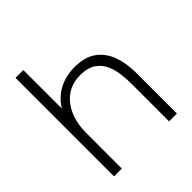

<svg xmlns="http://www.w3.org/2000/svg" viewBox="-192 -840 974 974"><g transform="rotate(-45 295.0 -353.5)"><path d="M71 0V-707H127V-431Q150 -467 179.5 -489.5Q209 -512 245 -523Q281 -534 320 -534Q396 -534 440 -501Q484 -468 503 -413.5Q522 -359 522 -291V0H466V-266Q466 -307 460.5 -346Q455 -385 439.5 -416Q424 -447 393.5 -466Q363 -485 313 -485Q265 -485 230 -466Q195 -447 172.5 -415.5Q150 -384 138.5 -343.5Q127 -303 127 -261V0Z"/></g></svg>

Font: Onest ExtraLight
Style: Regular
Weight: 250
Designer: Dmitri Voloshin, Andrey Kudryavtsev
Foundry: Dmitri Voloshin, Andrey Kudryavtsev
Version: Version 1.000;gftools[0.9.33]